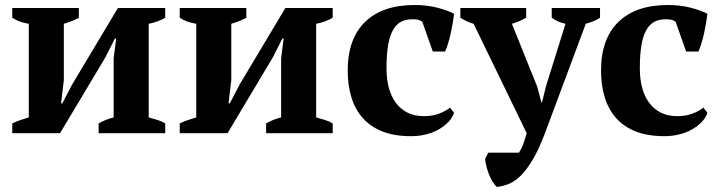

<svg xmlns="http://www.w3.org/2000/svg" viewBox="-20 -532 2874 767"><path d="M29 -500H295V-461Q284 -455 269.5 -449Q255 -443 235 -437V-212L224 -119H229L268 -194L451 -500H640V-461Q608 -443 574 -437V-63Q593 -58 610 -52.5Q627 -47 640 -39V0H374V-39Q402 -55 434 -63V-299L444 -378H439L401 -303L220 0H29V-39Q46 -47 62 -52.5Q78 -58 95 -63V-437Q56 -443 29 -461Z M698 -500H964V-461Q953 -455 938.5 -449Q924 -443 904 -437V-212L893 -119H898L937 -194L1120 -500H1309V-461Q1277 -443 1243 -437V-63Q1262 -58 1279 -52.5Q1296 -47 1309 -39V0H1043V-39Q1071 -55 1103 -63V-299L1113 -378H1108L1070 -303L889 0H698V-39Q715 -47 731 -52.5Q747 -58 764 -63V-437Q725 -443 698 -461Z M1369 0ZM1794 -81Q1787 -61 1771 -44.5Q1755 -28 1732.5 -15Q1710 -2 1681.5 5Q1653 12 1622 12Q1556 12 1508.5 -6.5Q1461 -25 1430 -59.5Q1399 -94 1384 -142.5Q1369 -191 1369 -250Q1369 -377 1438.5 -444.5Q1508 -512 1636 -512Q1685 -512 1726 -501.5Q1767 -491 1794 -477Q1792 -460 1788.5 -439.5Q1785 -419 1780.5 -398.5Q1776 -378 1770 -358.5Q1764 -339 1758 -326H1709L1667 -445Q1660 -450 1652 -452.5Q1644 -455 1628 -455Q1602 -455 1583 -445.5Q1564 -436 1550.5 -413Q1537 -390 1530.5 -352Q1524 -314 1524 -258Q1524 -217 1533 -182.5Q1542 -148 1560.5 -122.5Q1579 -97 1607 -82.5Q1635 -68 1673 -68Q1708 -68 1734 -78Q1760 -88 1778 -102Z M1834 0ZM1872 -437Q1857 -441 1844.5 -447Q1832 -453 1819 -461V-500H2082V-462Q2061 -448 2025 -437L2126 -186L2143 -122H2145L2161 -187L2239 -437Q2209 -443 2184 -461V-500H2377V-461Q2356 -447 2320 -437L2157 0Q2133 64 2109 104.5Q2085 145 2061 169Q2037 193 2013 202.5Q1989 212 1965 215Q1955 206 1947 192.5Q1939 179 1933 163.5Q1927 148 1923 132Q1919 116 1918 102L1931 78H2053Q2062 64 2068.5 48Q2075 32 2084 0Z M2381 0ZM2806 -81Q2799 -61 2783 -44.5Q2767 -28 2744.5 -15Q2722 -2 2693.5 5Q2665 12 2634 12Q2568 12 2520.5 -6.5Q2473 -25 2442 -59.5Q2411 -94 2396 -142.5Q2381 -191 2381 -250Q2381 -377 2450.5 -444.5Q2520 -512 2648 -512Q2697 -512 2738 -501.5Q2779 -491 2806 -477Q2804 -460 2800.5 -439.5Q2797 -419 2792.5 -398.5Q2788 -378 2782 -358.5Q2776 -339 2770 -326H2721L2679 -445Q2672 -450 2664 -452.5Q2656 -455 2640 -455Q2614 -455 2595 -445.5Q2576 -436 2562.5 -413Q2549 -390 2542.5 -352Q2536 -314 2536 -258Q2536 -217 2545 -182.5Q2554 -148 2572.5 -122.5Q2591 -97 2619 -82.5Q2647 -68 2685 -68Q2720 -68 2746 -78Q2772 -88 2790 -102Z"/></svg>

Font: PT Serif
Style: Bold
Weight: 700
Designer: A.Korolkova, O.Umpeleva, V.Yefimov
Foundry: ParaType Ltd
Version: Version 1.000W OFL; ttfautohint (v1.6)